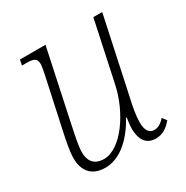

<svg xmlns="http://www.w3.org/2000/svg" viewBox="-132 -647 745 768"><g transform="rotate(-30 241.0 -263.0)"><path d="M141 10C200 10 262 -33 311 -122H314C312 -108 309 -88 309 -74C309 -16 334 10 374 10C405 10 428 -6 449 -31L434 -50C417 -31 402 -23 385 -23C365 -23 349 -38 349 -77C349 -110 356 -147 366 -190L440 -536H399L340 -260C316 -144 233 -23 153 -23C101 -23 89 -59 89 -90C89 -119 99 -164 108 -207L178 -536H60L55 -511H73C107 -511 123 -507 123 -479C123 -468 119 -450 115 -430L66 -203C58 -166 48 -119 48 -86C48 -35 72 10 141 10Z"/></g></svg>

Font: Noto Serif Condensed ExtraLight
Style: Italic
Weight: 200
Width: 3
Italic angle: -12°
Designer: Monotype Design Team
Foundry: Monotype Imaging Inc.
Version: Version 2.013